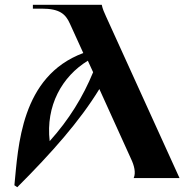

<svg xmlns="http://www.w3.org/2000/svg" viewBox="-20 -742 788 800"><path d="M537 0H728L422 -673C415 -688 407 -706 404 -722H117V-706H154C228 -706 253 -684 271 -644L327 -521C66 -424 56 -130 40 30L52 38C196 -106 312 -237 394 -371L526 -80C539 -53 547 -22 537 0ZM187 -154C170 -301 238 -423 346 -489L368 -441C326 -339 268 -244 187 -154Z"/></svg>

Font: Sinistre
Style: Bold
Weight: 700
Designer: Jules Durand
Foundry: Collletttivo
Version: Version 69.420;Glyphs 3.2 (3217)